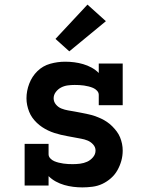

<svg xmlns="http://www.w3.org/2000/svg" viewBox="-20 -806 640 834"><path d="M338 8Q318 8 298 5.5Q278 3 259 -2.5Q240 -8 222.5 -17.5Q205 -27 191 -41V0H87V-181H191V-136Q191 -126 198.5 -118Q206 -110 215.5 -106Q225 -102 235 -99.5Q245 -97 255.5 -95.5Q266 -94 276 -93.5Q286 -93 296 -93Q312 -93 328 -95Q344 -97 358.5 -103.5Q373 -110 384 -123Q395 -136 395 -152Q395 -167 384.5 -178.5Q374 -190 360.5 -195.5Q347 -201 332.5 -203.5Q318 -206 303 -209Q288 -212 273.5 -214.5Q259 -217 244.5 -220.5Q230 -224 216 -228.5Q202 -233 188.5 -239.5Q175 -246 163 -254Q151 -262 140 -272.5Q129 -283 120.5 -295Q112 -307 106.5 -321Q101 -335 98 -349.5Q95 -364 95 -379Q95 -411 107 -442.5Q119 -474 142.5 -497Q166 -520 198 -529Q230 -538 263 -538Q283 -538 302.5 -535.5Q322 -533 341 -527.5Q360 -522 377.5 -512.5Q395 -503 409 -489V-530H513V-349H409V-394Q409 -404 401.5 -412Q394 -420 384.5 -424Q375 -428 365 -430.5Q355 -433 345 -434.5Q335 -436 324.5 -436.5Q314 -437 304 -437Q289 -437 274 -435Q259 -433 245.5 -426Q232 -419 222.5 -406.5Q213 -394 213 -379Q213 -364 223 -352Q233 -340 247 -334.5Q261 -329 275.5 -326.5Q290 -324 304.5 -321.5Q319 -319 333.5 -316Q348 -313 362.5 -310Q377 -307 391.5 -302Q406 -297 419 -291Q432 -285 444.5 -276.5Q457 -268 467.5 -257.5Q478 -247 487 -235Q496 -223 501.5 -209.5Q507 -196 510 -181.5Q513 -167 513 -152Q513 -129 507 -107.5Q501 -86 490 -66.5Q479 -47 462 -32Q445 -17 425 -7.5Q405 2 382.5 5Q360 8 338 8ZM281 -583 221 -637 360 -786 440 -714Z"/></svg>

Font: Iosevka Curly Slab Extended
Style: Bold
Weight: 700
Width: 7
Monospace: yes
Designer: Belleve Invis
Foundry: Belleve Invis
Version: Version 11.1.0; ttfautohint (v1.8.3)